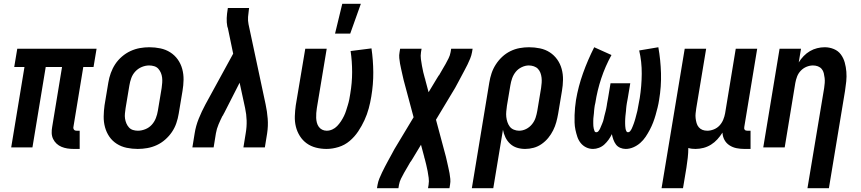

<svg xmlns="http://www.w3.org/2000/svg" viewBox="-20 -777 4540 1012"><path d="M368 8Q351 8 335 5.5Q319 3 304.5 -3Q290 -9 278.5 -19.5Q267 -30 260 -44.5Q253 -59 252.5 -75.5Q252 -92 255 -108L307 -424H221L151 0H39L109 -424H55L71 -520H489L473 -424H419L367 -108Q366 -104 367 -100Q368 -96 370.5 -93Q373 -90 376.5 -89Q380 -88 384 -88H400V8Z M706 8Q676 8 647.5 2Q619 -4 595.5 -19Q572 -34 556.5 -56.5Q541 -79 533.5 -106.5Q526 -134 526.5 -163.5Q527 -193 531 -222L551 -342Q555 -367 564 -392Q573 -417 587.5 -439Q602 -461 623 -479Q644 -497 668 -508Q692 -519 717 -523.5Q742 -528 767 -528Q797 -528 825.5 -522Q854 -516 877.5 -501Q901 -486 917 -463.5Q933 -441 940.5 -413.5Q948 -386 947.5 -356.5Q947 -327 942 -298L922 -178Q918 -153 909.5 -128Q901 -103 886 -81Q871 -59 850.5 -41Q830 -23 806 -12Q782 -1 756.5 3.5Q731 8 706 8ZM707 -88Q726 -88 746 -96Q766 -104 780 -119.5Q794 -135 801.5 -154.5Q809 -174 812 -193L832 -313Q834 -327 835 -341Q836 -355 834.5 -368Q833 -381 828 -393Q823 -405 814.5 -414.5Q806 -424 793 -428Q780 -432 766 -432Q747 -432 727.5 -424Q708 -416 693.5 -400.5Q679 -385 672 -365.5Q665 -346 662 -327L642 -207Q640 -193 638.5 -179Q637 -165 639 -152Q641 -139 646 -127Q651 -115 659.5 -105.5Q668 -96 680.5 -92Q693 -88 707 -88Z M994 0 1006 -74Q1012 -113 1027.5 -151.5Q1043 -190 1063 -227L1209 -494L1181 -629Q1180 -631 1179.5 -633Q1179 -635 1178 -638Q1174 -659 1175 -682Q1176 -705 1180 -728L1181 -735H1293L1292 -728Q1289 -708 1287.5 -688Q1286 -668 1290 -649L1380 -227Q1388 -190 1391 -151.5Q1394 -113 1388 -74L1376 0H1263L1275 -74Q1281 -108 1280 -141.5Q1279 -175 1272 -207L1243 -341L1162 -182Q1160 -179 1158 -175Q1156 -171 1155 -168L1153 -167Q1142 -145 1132 -121.5Q1122 -98 1118 -74L1106 0Z M1701 8Q1672 8 1645 1Q1618 -6 1596.5 -21.5Q1575 -37 1560.5 -60Q1546 -83 1539.5 -109.5Q1533 -136 1534 -165Q1535 -194 1539 -222L1589 -520H1702L1650 -207Q1648 -194 1647 -181Q1646 -168 1646.5 -155.5Q1647 -143 1650 -131Q1653 -119 1660 -109Q1667 -99 1678 -93.5Q1689 -88 1702 -88Q1717 -88 1731.5 -94.5Q1746 -101 1757 -112.5Q1768 -124 1777 -137.5Q1786 -151 1793 -165.5Q1800 -180 1804.5 -194.5Q1809 -209 1813.5 -223.5Q1818 -238 1821 -253Q1824 -268 1826 -282Q1836 -340 1836 -397Q1836 -454 1828 -508L1938 -522Q1947 -460 1947.5 -396.5Q1948 -333 1937 -268Q1932 -237 1923.5 -205.5Q1915 -174 1901 -143.5Q1887 -113 1868 -84.5Q1849 -56 1823 -34Q1797 -12 1764.5 -2Q1732 8 1701 8ZM1746 -600 1784 -757H1882L1826 -600Z M1967 215 1970 197Q1973 180 1979.5 164Q1986 148 1993.5 132.5Q2001 117 2009 101.5Q2017 86 2025.5 70.5Q2034 55 2042.5 39.5Q2051 24 2059 9L2160 -159L2115 -327Q2111 -341 2107.5 -355Q2104 -369 2101 -383.5Q2098 -398 2094.5 -412.5Q2091 -427 2088.5 -441.5Q2086 -456 2084.5 -471Q2083 -486 2086 -502L2089 -520H2202L2199 -502Q2196 -483 2198.5 -465.5Q2201 -448 2204 -430.5Q2207 -413 2211 -396Q2215 -379 2220 -362H2221Q2221 -359 2221.5 -356.5Q2222 -354 2223 -351L2239 -291L2283 -364Q2284 -366 2285.5 -368Q2287 -370 2288 -372Q2290 -374 2290.5 -376Q2291 -378 2293 -380H2294Q2302 -395 2311 -409.5Q2320 -424 2328.5 -439.5Q2337 -455 2344.5 -470Q2352 -485 2355 -502L2358 -520H2471L2468 -502Q2465 -485 2458.5 -469Q2452 -453 2444.5 -437.5Q2437 -422 2428.5 -406.5Q2420 -391 2412 -375.5Q2404 -360 2395.5 -344.5Q2387 -329 2379 -314L2278 -146L2323 22Q2327 36 2330.5 50Q2334 64 2337 78.5Q2340 93 2343.5 107.5Q2347 122 2349.5 136.5Q2352 151 2353.5 166Q2355 181 2352 197L2349 215H2236L2239 197Q2242 178 2239.5 160.5Q2237 143 2234 125.5Q2231 108 2226.5 91Q2222 74 2218 57H2217Q2217 54 2216.5 51.5Q2216 49 2215 46L2199 -14L2155 59Q2154 61 2152.5 63Q2151 65 2150 67Q2148 69 2147.5 71Q2147 73 2145 75H2144Q2136 90 2127 104.5Q2118 119 2109.5 134.5Q2101 150 2093.5 165Q2086 180 2083 197L2080 215Z M2467 215 2559 -342Q2563 -367 2571 -391Q2579 -415 2593.5 -437.5Q2608 -460 2627.5 -478Q2647 -496 2670.5 -507.5Q2694 -519 2719 -523.5Q2744 -528 2768 -528Q2798 -528 2826.5 -522Q2855 -516 2878 -501Q2901 -486 2917 -463.5Q2933 -441 2940.5 -413.5Q2948 -386 2947.5 -356.5Q2947 -327 2942 -298L2922 -178Q2918 -155 2912 -133Q2906 -111 2895.5 -90Q2885 -69 2870 -50.5Q2855 -32 2835 -18Q2815 -4 2792.5 2Q2770 8 2748 8Q2725 8 2704.5 1.5Q2684 -5 2668.5 -19.5Q2653 -34 2644 -53Q2635 -72 2631 -93L2580 215ZM2716 -88Q2735 -88 2753 -97Q2771 -106 2784 -122Q2797 -138 2803 -156.5Q2809 -175 2812 -193L2832 -313Q2834 -327 2835 -340.5Q2836 -354 2834.5 -367.5Q2833 -381 2828.5 -393Q2824 -405 2815.5 -414Q2807 -423 2794 -427.5Q2781 -432 2767 -432Q2749 -432 2730 -423Q2711 -414 2698.5 -398.5Q2686 -383 2679.5 -364.5Q2673 -346 2670 -327L2652 -220Q2650 -205 2648.5 -190Q2647 -175 2648.5 -161Q2650 -147 2654.5 -133.5Q2659 -120 2667 -109.5Q2675 -99 2688.5 -93.5Q2702 -88 2716 -88Z M3106 8Q3086 8 3069 -0.5Q3052 -9 3040.5 -23.5Q3029 -38 3023 -56Q3017 -74 3013 -93Q3009 -112 3008.5 -131.5Q3008 -151 3008.5 -170.5Q3009 -190 3011 -210Q3013 -230 3016 -250Q3028 -321 3053 -391Q3078 -461 3112 -528L3203 -487Q3170 -427 3149 -363.5Q3128 -300 3118 -235Q3116 -228 3115 -221.5Q3114 -215 3113 -208Q3112 -201 3111.5 -194Q3111 -187 3110.5 -180.5Q3110 -174 3109 -167Q3108 -160 3107.5 -153Q3107 -146 3107 -139.5Q3107 -133 3107 -126Q3107 -119 3107.5 -112.5Q3108 -106 3109.5 -99.5Q3111 -93 3113.5 -86.5Q3116 -80 3123 -80Q3130 -80 3135 -86.5Q3140 -93 3143 -99.5Q3146 -106 3148.5 -112.5Q3151 -119 3154 -125.5Q3157 -132 3159 -138.5Q3161 -145 3162.5 -152Q3164 -159 3165.5 -165.5Q3167 -172 3169 -179Q3171 -186 3172.5 -192.5Q3174 -199 3175.5 -206Q3177 -213 3178 -219.5Q3179 -226 3180 -233Q3181 -240 3182.5 -246.5Q3184 -253 3185 -260L3198 -338H3302L3289 -260Q3288 -253 3286.5 -246.5Q3285 -240 3284 -233Q3283 -226 3282 -219.5Q3281 -213 3280.5 -206Q3280 -199 3279.5 -192.5Q3279 -186 3278 -179Q3277 -172 3276.5 -165.5Q3276 -159 3275.5 -152Q3275 -145 3275 -138.5Q3275 -132 3275 -125.5Q3275 -119 3275.5 -112.5Q3276 -106 3277 -99.5Q3278 -93 3281 -86.5Q3284 -80 3290 -80Q3297 -80 3302 -86.5Q3307 -93 3310 -99.5Q3313 -106 3315.5 -112.5Q3318 -119 3320.5 -125.5Q3323 -132 3325 -139Q3327 -146 3329 -152.5Q3331 -159 3332.5 -166Q3334 -173 3336 -179.5Q3338 -186 3339.5 -193Q3341 -200 3342 -206.5Q3343 -213 3344.5 -220Q3346 -227 3347 -233.5Q3348 -240 3349.5 -247Q3351 -254 3352 -260Q3362 -324 3362.5 -388Q3363 -452 3349 -511L3450 -528Q3462 -461 3464 -391Q3466 -321 3454 -250Q3451 -230 3446 -210Q3441 -190 3435.5 -170.5Q3430 -151 3422.5 -131.5Q3415 -112 3405 -93Q3395 -74 3383 -56Q3371 -38 3354.5 -23.5Q3338 -9 3318 -0.5Q3298 8 3278 8Q3263 8 3249 2Q3235 -4 3226.5 -15.5Q3218 -27 3213 -41Q3208 -55 3205 -70Q3198 -55 3188 -41Q3178 -27 3165.5 -15.5Q3153 -4 3137 2Q3121 8 3106 8Z M3467 215 3589 -520H3702L3650 -207Q3648 -193 3646.5 -180Q3645 -167 3646.5 -154Q3648 -141 3651.5 -128.5Q3655 -116 3663 -106.5Q3671 -97 3682.5 -92.5Q3694 -88 3708 -88Q3725 -88 3742.5 -95Q3760 -102 3772.5 -115.5Q3785 -129 3792 -146Q3799 -163 3802 -180L3858 -520H3971L3903 -108Q3902 -104 3902.5 -100Q3903 -96 3905.5 -93Q3908 -90 3911.5 -89Q3915 -88 3919 -88H3936V8H3903Q3882 8 3862 4Q3842 0 3825 -11Q3808 -22 3798.5 -39.5Q3789 -57 3788 -78Q3776 -59 3761 -42.5Q3746 -26 3727.5 -14.5Q3709 -3 3688 2.5Q3667 8 3646 8Q3636 8 3627 7Q3618 6 3608 3Q3608 29 3605 55Q3602 81 3598 107L3580 215Z M4236 215 4324 -313Q4326 -327 4327 -340Q4328 -353 4326.5 -366Q4325 -379 4322 -391.5Q4319 -404 4311 -413.5Q4303 -423 4291 -427.5Q4279 -432 4265 -432Q4248 -432 4231 -425Q4214 -418 4201 -404.5Q4188 -391 4181.5 -374Q4175 -357 4172 -340L4116 0H4003L4089 -520H4202L4190 -448Q4201 -466 4216 -481.5Q4231 -497 4249 -507.5Q4267 -518 4287 -523Q4307 -528 4327 -528Q4352 -528 4375 -518.5Q4398 -509 4412 -490Q4426 -471 4432.5 -447.5Q4439 -424 4441 -399Q4443 -374 4440.5 -348.5Q4438 -323 4434 -298L4349 215Z"/></svg>

Font: Iosevka Curly
Style: Bold Italic
Weight: 700
Italic angle: -9°
Monospace: yes
Designer: Belleve Invis
Foundry: Belleve Invis
Version: Version 22.1.2; ttfautohint (v1.8.4)